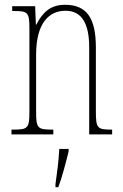

<svg xmlns="http://www.w3.org/2000/svg" viewBox="-20 -562 513 803"><path d="M28 0H203V-20H197C137 -20 131 -26 131 -96V-333C131 -467 186 -517 254 -517C326 -517 353 -457 353 -364V0H449V-20H445C387 -20 381 -26 381 -96V-363C381 -486 343 -542 252 -542C189 -542 157 -508 132 -459H130L127 -536H31V-516H36C97 -516 103 -511 103 -441V-96C103 -26 97 -20 36 -20H28ZM212 208V221H224C239 181 257 113 267 71V61H228C225 114 219 159 212 208Z"/></svg>

Font: Noto Serif Devanagari ExtraCondensed Thin
Style: Regular
Weight: 100
Width: 2
Designer: Universal Thirst, Indian Type Foundry and the Monotype Design Team
Foundry: Monotype Imaging Inc.
Version: Version 2.004